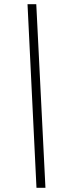

<svg xmlns="http://www.w3.org/2000/svg" viewBox="-20 -780 306 921"><path d="M155 121 112 -760H154L198 121Z"/></svg>

Font: Noto Serif SemiCondensed Light
Style: Italic
Weight: 300
Width: 4
Italic angle: -12°
Designer: Monotype Design Team
Foundry: Monotype Imaging Inc.
Version: Version 2.013; ttfautohint (v1.8.4.7-5d5b)